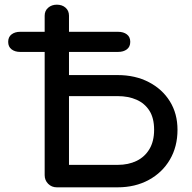

<svg xmlns="http://www.w3.org/2000/svg" viewBox="-20 -801 819 821"><path d="M66 -579Q44 -579 29.5 -590Q15 -601 15 -622Q15 -643 29.5 -654Q44 -665 66 -665H485Q508 -665 522.5 -654Q537 -643 537 -622Q537 -601 522.5 -590Q508 -579 485 -579ZM223 0Q201 0 186 -15Q171 -30 171 -52V-734Q171 -755 186 -768Q201 -781 223 -781Q246 -781 260.5 -768Q275 -755 275 -734V-480H483Q558 -480 616 -450Q674 -420 706.5 -367.5Q739 -315 739 -246Q739 -174 706.5 -118.5Q674 -63 616 -31.5Q558 0 483 0ZM275 -96H483Q529 -96 564 -113Q599 -130 619 -163.5Q639 -197 639 -246Q639 -296 619 -327.5Q599 -359 564 -374.5Q529 -390 483 -390H275Z"/></svg>

Font: Comfortaa
Style: Bold
Weight: 700
Designer: Johan Aakerlund
Foundry: Johan Aakerlund
Version: Version 3.104; ttfautohint (v1.8.1.43-b0c9)